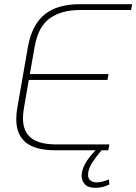

<svg xmlns="http://www.w3.org/2000/svg" viewBox="-20 -720 653 920"><path d="M146 -496 123 -365H500L495 -337H118L95 -204Q90 -174 90 -154Q90 -90 129 -59Q168 -28 250 -28H504L499 0H467Q436 36 419 64Q402 92 402 118Q402 136 413.5 145Q425 154 444 154Q465 154 502 140L504 164Q472 180 438 180Q402 180 386.5 163Q371 146 371 123Q371 69 438 0H245Q149 0 103.5 -37.5Q58 -75 58 -148Q58 -179 63 -204L114 -496Q133 -601 193.5 -650.5Q254 -700 363 -700H613L608 -672H363Q275 -672 219 -632.5Q163 -593 146 -496Z"/></svg>

Font: KoHo ExtraLight
Style: Italic
Weight: 275
Italic angle: -10°
Version: Version 1.000; ttfautohint (v1.6)